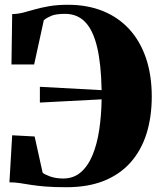

<svg xmlns="http://www.w3.org/2000/svg" viewBox="-20 -773 679 804"><path d="M258 11Q205 11 169.5 8Q134 5 109 1Q84 -3 63.5 -6.2Q43 -9.5 19.5 -9.5L31 -206.5L125 -201.5L158.5 -50Q165.5 -43 189.5 -34.2Q213.5 -25.5 244.5 -25.5Q288 -25.5 318.2 -51.5Q348.5 -77.5 367.5 -123.5Q386.5 -169.5 395.5 -229.2Q404.5 -289 405.5 -357L147 -343.5V-409.5L405.5 -395.5Q403.5 -506 386.5 -576.5Q369.5 -647 336.5 -681Q303.5 -715 252.5 -715Q214.5 -715 195 -706.8Q175.5 -698.5 163.5 -688.5L123 -503H28L31 -714Q55 -714.5 78 -720.5Q101 -726.5 127.2 -734Q153.5 -741.5 186.8 -747.2Q220 -753 264.5 -753Q346.5 -753 411.5 -726.5Q476.5 -700 522 -650Q567.5 -600 591.5 -529Q615.5 -458 615.5 -369Q615.5 -284 593.8 -214.2Q572 -144.5 527.8 -94Q483.5 -43.5 416.2 -16.2Q349 11 258 11Z"/></svg>

Font: Merriweather 120pt Black
Style: Regular
Weight: 900
Designer: Eben Sorkin
Foundry: Eben Sorkin
Version: Version 2.100